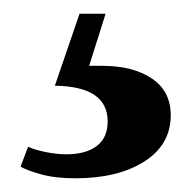

<svg xmlns="http://www.w3.org/2000/svg" viewBox="-20 -30 279 280"><path d="M90 230Q60 230 39 224Q18 218 10 213L21 184Q29 188 45.5 191.5Q62 195 77 195Q105 195 121 183Q137 171 137 147Q137 96 60 95L96 -10H134L110 66H129Q174 66 201.5 84.5Q229 103 229 138Q229 181 190.5 205.5Q152 230 90 230Z"/></svg>

Font: Libre Bodoni Medium
Style: Regular
Weight: 500
Designer: Pablo Impallari, Rodrigo Fuenzalida
Foundry: Impallari Type
Version: Version 2.005;gftools[0.9.23]